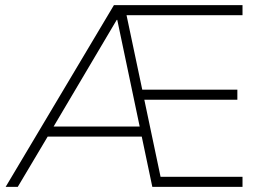

<svg xmlns="http://www.w3.org/2000/svg" viewBox="-20 -725 1011 745"><path d="M2 0 422 -705H921V-666H471L532 -377H901V-338H540L603 -39H921V0H571L530 -195H165L49 0ZM433 -648 188 -234H522L435 -648Z"/></svg>

Font: Nunito Sans ExtraLight
Style: Regular
Weight: 200
Designer: Vernon Adams
Foundry: Vernon Adams
Version: Version 3.006; ttfautohint (v1.8.3)